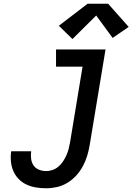

<svg xmlns="http://www.w3.org/2000/svg" viewBox="-20 -1000 709 1028"><path d="M227 8Q199 8 172 3.5Q145 -1 121.5 -12Q98 -23 80 -41.5Q62 -60 51.5 -84Q41 -108 38.5 -135.5Q36 -163 40 -190H147Q144 -171 146.5 -150.5Q149 -130 159.5 -114.5Q170 -99 188.5 -91.5Q207 -84 227 -84Q244 -84 261.5 -90Q279 -96 293.5 -108.5Q308 -121 318 -136.5Q328 -152 335.5 -168.5Q343 -185 347.5 -202.5Q352 -220 355 -237L422 -643H280V-735H545L460 -222Q455 -193 446.5 -165Q438 -137 423.5 -110Q409 -83 388 -60Q367 -37 340.5 -21Q314 -5 285 1.5Q256 8 227 8ZM368 -791 295 -862 449 -980H559L669 -856L583 -797L495 -917Z"/></svg>

Font: Iosevka Curly Slab SmBdEx
Style: Italic
Weight: 600
Width: 7
Italic angle: -9°
Monospace: yes
Designer: Belleve Invis
Foundry: Belleve Invis
Version: Version 11.1.0; ttfautohint (v1.8.3)